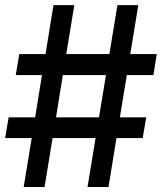

<svg xmlns="http://www.w3.org/2000/svg" viewBox="-20 -748 648 768"><path d="M330.1 0 362.3 -195.8H190.4L158.2 0H74.7L106.9 -195.8H0.5L14.6 -278.8H120.6L147.9 -447.8H43L57.1 -531.7H162.1L193.8 -727.5H277.3L245.1 -531.7H417.5L449.7 -727.5H533.2L501 -531.7H606.9L593.8 -447.8H487.3L459.5 -278.8H564.9L550.8 -195.8H445.8L414.1 0ZM204.1 -278.8H376L403.8 -447.8H231.4Z"/></svg>

Font: Inter Display Medium
Style: Regular
Weight: 500
Designer: Rasmus Andersson
Foundry: rsms
Version: Version 4.001;git-9221beed3